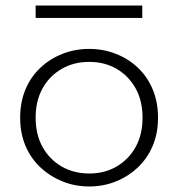

<svg xmlns="http://www.w3.org/2000/svg" viewBox="-20 -660 645 695"><path d="M303 15Q252 15 207 -3Q162 -21 127 -53.5Q92 -86 72.5 -131.5Q53 -177 53 -234Q53 -291 72.5 -337Q92 -383 127 -415.5Q162 -448 207 -465.5Q252 -483 303 -483Q353 -483 398.5 -465.5Q444 -448 478.5 -415.5Q513 -383 532.5 -337Q552 -291 552 -234Q552 -177 532.5 -131.5Q513 -86 478.5 -53.5Q444 -21 399 -3Q354 15 303 15ZM303 -32Q359 -32 402.5 -57.5Q446 -83 471 -128Q496 -173 496 -234Q496 -295 471 -340Q446 -385 402.5 -410.5Q359 -436 303 -436Q247 -436 203 -410.5Q159 -385 134 -340Q109 -295 109 -234Q109 -173 134 -128Q159 -83 203 -57.5Q247 -32 303 -32ZM495 -640V-595H109V-640Z"/></svg>

Font: BioRhyme ExtraBold Light
Style: Regular
Weight: 300
Version: Version 1.600;gftools[0.9.33]